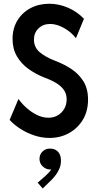

<svg xmlns="http://www.w3.org/2000/svg" viewBox="-20 -748 538 1052"><path d="M251.5 7.8Q209 7.8 168 -5.9Q127 -19.5 92 -42Q57.1 -64.5 32.7 -90.8L81.1 -205.6Q100.6 -178.7 127.2 -155.3Q153.8 -131.8 184.1 -117.4Q214.4 -103 245.6 -103Q274.4 -103 296.9 -116.2Q319.3 -129.4 332.3 -152.3Q345.2 -175.3 345.2 -203.6Q345.2 -232.4 331.1 -253.7Q316.9 -274.9 290.3 -291.5Q263.7 -308.1 225.1 -322.3Q176.3 -341.3 136 -370.4Q95.7 -399.4 72.3 -440.2Q48.8 -481 48.8 -534.7Q48.8 -591.8 75 -635.3Q101.1 -678.7 146.7 -703.1Q192.4 -727.5 250 -727.5Q302.2 -727.5 353 -705.6Q403.8 -683.6 439.9 -645L396 -538.6Q378.9 -561 355.2 -578.6Q331.5 -596.2 305.4 -606.4Q279.3 -616.7 254.4 -616.7Q215.8 -616.7 190.9 -592.3Q166 -567.9 166 -531.2Q166 -489.7 196.5 -462.9Q227.1 -436 282.7 -414.6Q331.1 -396.5 371.8 -369.4Q412.6 -342.3 437.5 -301.8Q462.4 -261.2 462.4 -202.6Q462.4 -139.2 434.1 -92Q405.8 -44.9 357.9 -18.6Q310.1 7.8 251.5 7.8ZM213.9 284.7 186.5 252.9 229.5 215.3Q238.8 207 248.3 196.5Q257.8 186 264.2 174.8Q270.5 163.6 270 153.3L286.6 151.9Q285.6 163.6 277.8 172.1Q270 180.7 253.9 180.7Q233.4 180.7 215.1 164.6Q196.8 148.4 196.3 123Q196.8 96.7 214.1 81.1Q231.4 65.4 253.9 66.4Q279.8 65.4 296.9 82.5Q314 99.6 314 131.8Q314 157.2 304.2 178.7Q294.4 200.2 281.5 216.1Q268.6 231.9 259.3 240.7Z"/></svg>

Font: Reddit Sans Condensed SemiBold
Style: Regular
Weight: 600
Designer: Stephen Hutchings
Foundry: Reddit
Version: Version 1.014